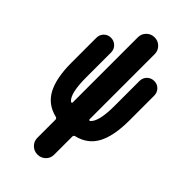

<svg xmlns="http://www.w3.org/2000/svg" viewBox="-277 -762 1054 1054"><g transform="rotate(45 250.0 -235.0)"><path d="M474.6 -461.9V-269.5Q474.6 -149.4 439 -83Q403.3 -16.6 325.2 2Q315.4 4.9 315.4 14.6V155.3Q315.4 182.6 296.4 201.2Q277.3 219.7 250 219.7Q222.7 219.7 203.6 200.7Q184.6 181.6 184.6 155.3V14.6Q184.6 4.9 174.8 2Q96.7 -16.6 61 -83.5Q25.4 -150.4 25.4 -269.5V-461.9Q25.4 -486.3 41.5 -502.9Q57.6 -519.5 82 -519.5Q106.4 -519.5 123 -502.9Q139.6 -486.3 139.6 -461.9V-269.5Q139.6 -143.6 175.8 -115.2Q178.7 -113.3 181.6 -114.7Q184.6 -116.2 184.6 -120.1V-625Q184.6 -652.3 203.6 -671.4Q222.7 -690.4 250 -690.4Q277.3 -690.4 296.4 -671.4Q315.4 -652.3 315.4 -625V-120.1Q315.4 -116.2 318.4 -114.7Q321.3 -113.3 324.2 -115.2Q360.4 -144.5 360.4 -269.5V-461.9Q360.4 -486.3 377 -502.9Q393.6 -519.5 418 -519.5Q442.4 -519.5 458.5 -502.9Q474.6 -486.3 474.6 -461.9Z"/></g></svg>

Font: Rounded-X Mgen+ 2m bold
Style: Bold
Weight: 700
Designer: [Source Han Sans]
Ryoko NISHIZUKA  (kana & ideographs); Paul D. Hunt (Latin, Greek & Cyrillic); Wenlong ZHANG  (bopomofo
Version: Version 1.059.20150602